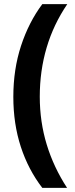

<svg xmlns="http://www.w3.org/2000/svg" viewBox="-20 -744 360 922"><path d="M44 -279Q44 -411 81 -524Q118 -637 183 -724H303Q237 -627 204 -515.5Q171 -404 171 -280Q171 -159 204.5 -49.5Q238 60 302 158H183Q116 71 80 -39Q44 -149 44 -279Z"/></svg>

Font: Noto Sans Arabic Cond
Style: Bold
Weight: 700
Width: 3
Designer: Monotype Design Team, Nadine Chahine, Nizar Qandah and Khaled Hosny
Foundry: Monotype Imaging Inc.
Version: Version 2.012; ttfautohint (v1.8.4.7-5d5b)